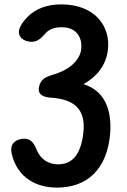

<svg xmlns="http://www.w3.org/2000/svg" viewBox="-20 -806 580 874"><path d="M81 -174C45 -170 24 -146 33 -107C60 7 149 48 240 48C374 48 470 -33 482 -205C488 -311 455 -393 360 -423C420 -456 462 -508 471 -577C485 -685 413 -786 259 -786C166 -786 109 -746 75 -690C54 -653 72 -624 110 -617C144 -611 162 -626 186 -653C203 -673 228 -682 261 -682C333 -682 357 -629 349 -577C340 -526 289 -484 215 -464C181 -454 162 -439 157 -407C152 -377 174 -363 216 -361C327 -353 372 -300 359 -198C347 -100 308 -58 244 -58C203 -58 165 -79 147 -124C132 -160 117 -178 81 -174Z"/></svg>

Font: 寒蝉团圆体 Round
Style: Regular
Weight: 500
Designer: 寒蝉字型
Version: Version 2.700;Glyphs 3.1.1 (3135)